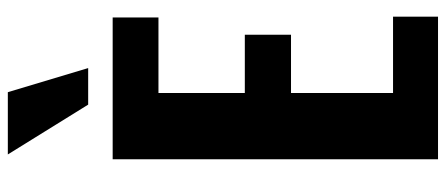

<svg xmlns="http://www.w3.org/2000/svg" viewBox="-336 -774 1111 478"><g transform="rotate(-90 219.0 -535.5)"><path d="M61 0V-810H414V-696H226V-481H371V-366H226V-112H416V0ZM197 -871 73 -1071H228L288 -871Z"/></g></svg>

Font: Oswald SemiBold
Style: Regular
Weight: 600
Designer: Vernon Adams
Foundry: Vernon Adams
Version: Version 4.100; ttfautohint (v1.8.1.43-b0c9)